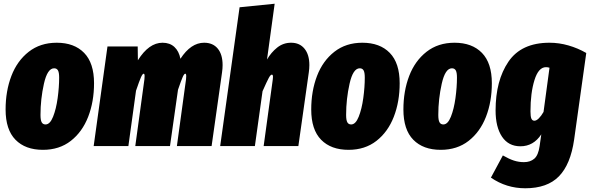

<svg xmlns="http://www.w3.org/2000/svg" viewBox="-20 -783 3162 1029"><path d="M10 -196Q10 -295 41 -376Q72 -457 134 -505.5Q196 -554 284 -554Q378 -554 431 -499.5Q484 -445 484 -337Q484 -238 452.5 -157Q421 -76 359.5 -28Q298 20 210 20Q116 20 63 -34Q10 -88 10 -196ZM297 -367Q297 -395 290.5 -406Q284 -417 270 -417Q234 -417 215.5 -334.5Q197 -252 197 -167Q197 -139 203.5 -127.5Q210 -116 224 -116Q248 -116 264.5 -157.5Q281 -199 289 -257.5Q297 -316 297 -367Z M1173 -434Q1173 -416 1170 -395L1114 0H928L977 -358Q978 -365 978 -375Q978 -388 973 -388Q967 -388 959 -370Q951 -352 934 -302L891 0H705L754 -358Q755 -365 755 -375Q755 -388 750 -388Q744 -388 735.5 -369Q727 -350 709 -297L668 0H482L556 -534H718L719 -460Q778 -554 851 -554Q890 -554 914.5 -531.5Q939 -509 947 -468Q1003 -554 1074 -554Q1121 -554 1147 -522.5Q1173 -491 1173 -434Z M1638 -434Q1638 -416 1635 -395L1579 0H1393L1442 -358Q1443 -363 1443 -371Q1443 -383 1437 -383Q1430 -383 1420.5 -365.5Q1411 -348 1387 -294L1346 0H1160L1264 -744L1452 -763L1411 -464Q1433 -502 1465.5 -528Q1498 -554 1540 -554Q1586 -554 1612 -522Q1638 -490 1638 -434Z M1648 -196Q1648 -295 1679 -376Q1710 -457 1772 -505.5Q1834 -554 1922 -554Q2016 -554 2069 -499.5Q2122 -445 2122 -337Q2122 -238 2090.5 -157Q2059 -76 1997.5 -28Q1936 20 1848 20Q1754 20 1701 -34Q1648 -88 1648 -196ZM1935 -367Q1935 -395 1928.5 -406Q1922 -417 1908 -417Q1872 -417 1853.5 -334.5Q1835 -252 1835 -167Q1835 -139 1841.5 -127.5Q1848 -116 1862 -116Q1886 -116 1902.5 -157.5Q1919 -199 1927 -257.5Q1935 -316 1935 -367Z M2142 -196Q2142 -295 2173 -376Q2204 -457 2266 -505.5Q2328 -554 2416 -554Q2510 -554 2563 -499.5Q2616 -445 2616 -337Q2616 -238 2584.5 -157Q2553 -76 2491.5 -28Q2430 20 2342 20Q2248 20 2195 -34Q2142 -88 2142 -196ZM2429 -367Q2429 -395 2422.5 -406Q2416 -417 2402 -417Q2366 -417 2347.5 -334.5Q2329 -252 2329 -167Q2329 -139 2335.5 -127.5Q2342 -116 2356 -116Q2380 -116 2396.5 -157.5Q2413 -199 2421 -257.5Q2429 -316 2429 -367Z M3122 -499 3057 -35Q3038 98 2975.5 162Q2913 226 2795 226Q2694 226 2611 169L2675 50Q2708 69 2734 77.5Q2760 86 2788 86Q2822 86 2843.5 67.5Q2865 49 2872 0L2881 -63Q2839 1 2769 1Q2705 1 2670.5 -50.5Q2636 -102 2636 -191Q2636 -351 2705 -452.5Q2774 -554 2925 -554Q2976 -554 3026.5 -539.5Q3077 -525 3122 -499ZM2823 -186Q2823 -158 2828 -147Q2833 -136 2844 -136Q2855 -136 2868 -149Q2881 -162 2893 -183L2925 -420Q2916 -423 2906 -423Q2866 -423 2844.5 -354Q2823 -285 2823 -186Z"/></svg>

Font: Fira Sans Extra Condensed Black
Style: Italic
Weight: 900
Width: 3
Italic angle: -8°
Designer: Carrois Corporate & Edenspiekermann AG
Foundry: Carrois Corporate GbR & Edenspiekermann AG
Version: Version 4.203